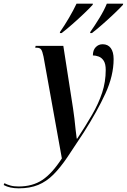

<svg xmlns="http://www.w3.org/2000/svg" viewBox="-160 -786 691 1046"><path d="M-58 240Q-107 240 -140 222L-136 212Q-123 219 -104 224.5Q-85 230 -59 230Q17 230 70.5 194.5Q124 159 177 77L77 -478Q71 -507 64 -516.5Q57 -526 40 -526H32L34 -536H185L238 -195Q242 -171 245.5 -139.5Q249 -108 252 -79Q255 -50 258 -31H261Q307 -101 342 -161.5Q377 -222 396.5 -281Q416 -340 416 -405Q416 -438 405 -455Q394 -472 377.5 -478Q361 -484 346 -484Q346 -513 361.5 -529Q377 -545 399 -545Q428 -545 443.5 -524Q459 -503 459 -464Q459 -374 414.5 -277Q370 -180 296 -64Q246 13 207 70.5Q168 128 130.5 165.5Q93 203 48 221.5Q3 240 -58 240ZM332 -612Q356 -646 382 -688.5Q408 -731 422 -766H511L510 -760Q494 -742 463.5 -713Q433 -684 399.5 -654.5Q366 -625 341 -606H331ZM167 -612Q192 -648 216 -689Q240 -730 257 -766H346L345 -760Q328 -741 297.5 -712Q267 -683 234 -654Q201 -625 176 -606H166Z"/></svg>

Font: Noto Serif Display ExtraCondensed SemiBold
Style: Italic
Weight: 600
Width: 2
Italic angle: -12°
Designer: Monotype Design Team
Foundry: Monotype Imaging Inc.
Version: Version 2.009